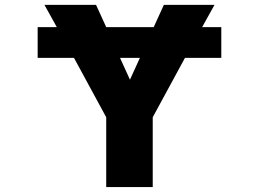

<svg xmlns="http://www.w3.org/2000/svg" viewBox="-20 -752 1040 774"><path d="M543.9 -518.6H463.9L503.9 -430.7ZM131.8 -518.6V-642.6H209L159.2 -732.4H367.2L408.2 -642.6H599.6L640.6 -732.4H844.7L794.9 -642.6H872.1V-518.6H725.6L595.7 -279.3V2H408.2V-279.3L278.3 -518.6Z"/></svg>

Font: Gen Shin Gothic Monospace Heavy
Style: Bold
Weight: 800
Designer: [Source Han Sans]
Ryoko NISHIZUKA  (kana & ideographs); Paul D. Hunt (Latin, Greek & Cyrillic); Wenlong ZHANG  (bopomofo
Version: Version 1.002.20150607